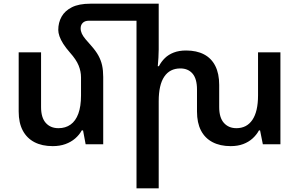

<svg xmlns="http://www.w3.org/2000/svg" viewBox="-20 -780 1620 1038"><path d="M538 -364V0H443L429 -75H422Q409 -51 386.5 -31.5Q364 -12 333.5 -1Q303 10 265 10Q207 10 166 -11.5Q125 -33 103 -74.5Q81 -116 81 -177V-497H202V-201Q202 -144 227.5 -115.5Q253 -87 296 -87Q334 -87 361.5 -106.5Q389 -126 403.5 -165.5Q418 -205 418 -264V-362Q418 -394 405 -426Q392 -458 358 -496Q336 -521 322 -543Q308 -565 301.5 -584Q295 -603 295 -618Q295 -658 313 -690Q331 -722 369 -741Q407 -760 468 -760H737V-668H461Q439 -668 427.5 -656.5Q416 -645 416 -627Q416 -612 422.5 -598Q429 -584 442 -568.5Q455 -553 473 -533Q498 -505 512 -479.5Q526 -454 532 -426.5Q538 -399 538 -364ZM1375 -497H1496V0H1401L1386 -75H1380Q1367 -51 1345.5 -31.5Q1324 -12 1294.5 -1Q1265 10 1227 10Q1170 10 1129 -11.5Q1088 -33 1066.5 -74.5Q1045 -116 1045 -177V-296Q1045 -354 1021 -382Q997 -410 955 -410Q898 -410 868 -365.5Q838 -321 838 -233V238H718V-760H838V-513Q838 -491 836.5 -468Q835 -445 833 -422H839Q852 -447 871.5 -466Q891 -485 919.5 -496Q948 -507 986 -507Q1043 -507 1083 -486Q1123 -465 1144 -423.5Q1165 -382 1165 -321V-201Q1165 -144 1190.5 -115.5Q1216 -87 1258 -87Q1314 -87 1344.5 -132Q1375 -177 1375 -264Z"/></svg>

Font: Noto Sans Armenian SemiBold
Style: Regular
Weight: 600
Designer: Monotype Design Team
Foundry: Monotype Imaging Inc.
Version: Version 2.007